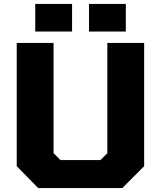

<svg xmlns="http://www.w3.org/2000/svg" viewBox="-20 -955 817 975"><path d="M432 -795V-935H619V-795ZM159 -795V-935H346V-795ZM174 0 65 -111V-737H252V-177L287 -142H490L525 -177V-737H712V-111L601 0Z"/></svg>

Font: Tomorrow
Style: Bold
Weight: 700
Designer: Tony de Marco, Monica Rizzolli
Foundry: Just in Type
Version: Version 2.002